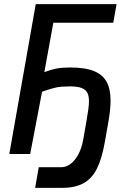

<svg xmlns="http://www.w3.org/2000/svg" viewBox="-20 -745 640 929"><path d="M167.5 64H278Q299.5 64 320.8 48.5Q342 33 358.5 3Q375 -27 382.5 -69L398 -157Q404.5 -195.5 407.5 -217Q410.5 -238.5 410.5 -255.5Q410.5 -282 402 -297.2Q393.5 -312.5 373.5 -319.8Q353.5 -327 318 -327Q276.5 -327 252.8 -322Q229 -317 193 -304.5L183.5 -301L126 0H25L153 -725H544L528 -635H238L194.5 -395.5L197.5 -397Q227.5 -408.5 254.2 -413.5Q281 -418.5 319 -418.5Q392 -418.5 434.8 -401Q477.5 -383.5 496.2 -348.5Q515 -313.5 515 -258Q515 -214 503 -147L487.5 -59Q473 23 448.8 71.2Q424.5 119.5 383.8 141.8Q343 164 279.5 164H150Z"/></svg>

Font: JuliaMono ExtraBold
Style: Italic
Weight: 800
Italic angle: -9°
Monospace: yes
Designer: cormullion
Foundry: corm
Version: Version 0.057; ttfautohint (v1.8.4)